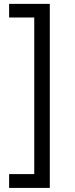

<svg xmlns="http://www.w3.org/2000/svg" viewBox="-20 -757 381 977"><path d="M233.4 -737.3H26.4V-668H154.3V128.9H26.4V199.2H233.4Z"/></svg>

Font: Pretendard Std Variable
Style: Regular
Weight: 400
Designer: Base glyphs from Inter by Rasmus Andersson; Hangeul glyphs from Noto Sans CJK(Source Han Sans) by Jang Soo-young and Kan
Foundry: Kil Hyung-jin
Version: Version 1.309;Glyphs 3.2 (3225)